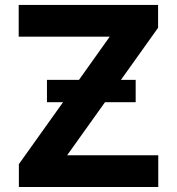

<svg xmlns="http://www.w3.org/2000/svg" viewBox="-20 -747 707 767"><path d="M55.4 0H612.2V-126.8H248.2L399.5 -338.8H522V-427.9H463.1L611.5 -636V-727.3H54.7V-600.5H418.3L295.5 -427.9H167.6V-338.8H231.9L55.4 -91.3Z"/></svg>

Font: Margiela Sans
Style: Bold
Weight: 700
Designer: Stefan Endress, Andreas Faust
Version: Version 1.100;FEAKit 1.0